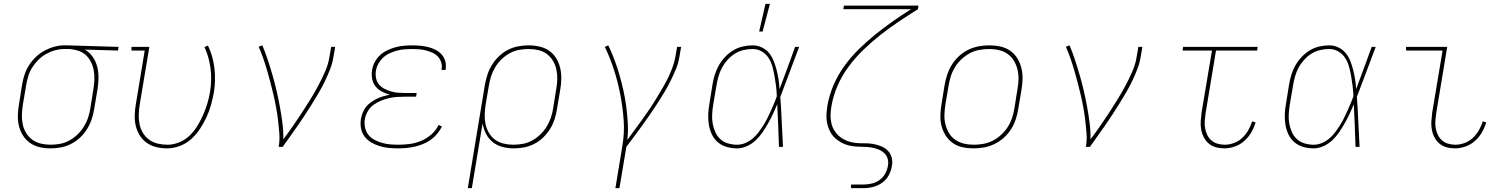

<svg xmlns="http://www.w3.org/2000/svg" viewBox="-20 -764 7840 999"><path d="M242 8Q213 8 185.5 1.5Q158 -5 136 -20.5Q114 -36 99.5 -59Q85 -82 78.5 -109Q72 -136 73 -165Q74 -194 79 -223L95 -323Q99 -349 107.5 -375Q116 -401 131 -424.5Q146 -448 167 -468Q188 -488 212.5 -501Q237 -514 263 -521Q289 -528 315 -528H331L597 -520L594 -501L421 -506Q446 -492 462.5 -468Q479 -444 486 -416Q493 -388 492.5 -357.5Q492 -327 487 -297L470 -197Q466 -170 457 -143.5Q448 -117 433 -92.5Q418 -68 396.5 -48Q375 -28 349.5 -15Q324 -2 296.5 3Q269 8 242 8ZM243 -11Q267 -11 292 -15.5Q317 -20 340 -32.5Q363 -45 382.5 -63.5Q402 -82 416 -104.5Q430 -127 438 -151Q446 -175 450 -200L466 -300Q470 -324 471 -348.5Q472 -373 468 -396Q464 -419 454 -440Q444 -461 427.5 -476.5Q411 -492 389 -499.5Q367 -507 342 -509H314Q291 -509 267 -502.5Q243 -496 220.5 -483.5Q198 -471 179.5 -452.5Q161 -434 147.5 -412.5Q134 -391 127 -367.5Q120 -344 116 -320L99 -220Q95 -194 94 -168.5Q93 -143 98 -118.5Q103 -94 115.5 -73Q128 -52 147.5 -37.5Q167 -23 192 -17Q217 -11 243 -11Z M850 8Q821 8 793.5 1.5Q766 -5 744 -20.5Q722 -36 707.5 -59Q693 -82 686.5 -109Q680 -136 681 -165Q682 -194 687 -223L733 -501H664V-520H757L707 -220Q703 -194 702 -168.5Q701 -143 706 -118.5Q711 -94 723.5 -73Q736 -52 755.5 -37.5Q775 -23 800 -17Q825 -11 851 -11Q881 -11 911.5 -23Q942 -35 966 -58Q990 -81 1007 -109Q1024 -137 1037 -166.5Q1050 -196 1059 -226Q1068 -256 1073 -287Q1083 -348 1075.5 -407.5Q1068 -467 1044 -519L1062 -527Q1088 -473 1095.5 -410.5Q1103 -348 1093 -284Q1087 -251 1078 -218.5Q1069 -186 1054.5 -154.5Q1040 -123 1020.5 -93.5Q1001 -64 975 -40.5Q949 -17 915.5 -4.5Q882 8 850 8Z M1430 0Q1436 -35 1433.5 -69Q1431 -103 1427 -136.5Q1423 -170 1417 -203Q1411 -236 1403.5 -268.5Q1396 -301 1387.5 -333Q1379 -365 1370 -396.5Q1361 -428 1350 -459.5Q1339 -491 1326 -521L1345 -528Q1361 -490 1374 -450.5Q1387 -411 1398.5 -371Q1410 -331 1419.5 -290Q1429 -249 1436.5 -207.5Q1444 -166 1449.5 -124Q1455 -82 1454 -39Q1479 -72 1503 -106.5Q1527 -141 1549.5 -175.5Q1572 -210 1594 -245.5Q1616 -281 1635.5 -317.5Q1655 -354 1671.5 -391.5Q1688 -429 1694 -468L1703 -520H1724L1715 -468Q1710 -436 1698 -405Q1686 -374 1671.5 -343.5Q1657 -313 1640 -284Q1623 -255 1605 -226Q1587 -197 1568.5 -168.5Q1550 -140 1530 -111.5Q1510 -83 1490.5 -55.5Q1471 -28 1451 0Z M2051 8Q2026 8 2001.5 5.5Q1977 3 1954.5 -4Q1932 -11 1911.5 -23Q1891 -35 1877 -53.5Q1863 -72 1858.5 -96Q1854 -120 1858 -146Q1861 -162 1867.5 -178.5Q1874 -195 1885 -208.5Q1896 -222 1911 -232.5Q1926 -243 1941.5 -250.5Q1957 -258 1974 -263Q1991 -268 2008 -271Q1987 -277 1967 -287.5Q1947 -298 1934 -314.5Q1921 -331 1916.5 -353.5Q1912 -376 1916 -399Q1919 -421 1930 -441.5Q1941 -462 1958 -477.5Q1975 -493 1996.5 -503Q2018 -513 2039 -518.5Q2060 -524 2082 -526Q2104 -528 2125 -528Q2147 -528 2167.5 -526Q2188 -524 2208.5 -519Q2229 -514 2247 -504.5Q2265 -495 2278 -480.5Q2291 -466 2296.5 -446.5Q2302 -427 2299 -405L2298 -400H2277L2278 -404Q2281 -423 2275.5 -440Q2270 -457 2258.5 -469.5Q2247 -482 2230.5 -489.5Q2214 -497 2196.5 -501.5Q2179 -506 2160.5 -507.5Q2142 -509 2124 -509Q2105 -509 2085.5 -507.5Q2066 -506 2047 -501Q2028 -496 2009 -487.5Q1990 -479 1975 -465.5Q1960 -452 1949.5 -433.5Q1939 -415 1936 -396Q1933 -377 1936.5 -358Q1940 -339 1951.5 -325Q1963 -311 1979.5 -302.5Q1996 -294 2014 -288.5Q2032 -283 2051 -281.5Q2070 -280 2090 -280H2148L2145 -261H2087Q2066 -261 2044.5 -259.5Q2023 -258 2002.5 -253Q1982 -248 1961 -239.5Q1940 -231 1922 -217.5Q1904 -204 1893 -184Q1882 -164 1878 -143Q1875 -121 1879.5 -100Q1884 -79 1896.5 -63Q1909 -47 1927.5 -37Q1946 -27 1966.5 -21Q1987 -15 2009 -13Q2031 -11 2053 -11Q2083 -11 2112.5 -15Q2142 -19 2171 -31Q2200 -43 2224.5 -64.5Q2249 -86 2262 -114L2279 -106Q2270 -86 2255 -68Q2240 -50 2221 -36.5Q2202 -23 2181 -14.5Q2160 -6 2138 -1Q2116 4 2094 6Q2072 8 2051 8Z M2414 215 2503 -323Q2508 -350 2516.5 -376.5Q2525 -403 2540.5 -427.5Q2556 -452 2577 -472Q2598 -492 2623.5 -505Q2649 -518 2676.5 -523Q2704 -528 2731 -528Q2760 -528 2788 -521.5Q2816 -515 2838 -499.5Q2860 -484 2874 -461Q2888 -438 2894.5 -411Q2901 -384 2900.5 -355Q2900 -326 2895 -297L2878 -197Q2874 -170 2865.5 -143.5Q2857 -117 2842 -93Q2827 -69 2806.5 -49Q2786 -29 2760 -15.5Q2734 -2 2707 3Q2680 8 2653 8Q2623 8 2594.5 0.5Q2566 -7 2544 -24.5Q2522 -42 2509 -67.5Q2496 -93 2491 -122L2435 215ZM2651 -11Q2675 -11 2700 -15.5Q2725 -20 2748 -32.5Q2771 -45 2790.5 -63.5Q2810 -82 2824 -104.5Q2838 -127 2846 -151Q2854 -175 2858 -200L2874 -300Q2879 -326 2879.5 -351.5Q2880 -377 2875 -401.5Q2870 -426 2857.5 -447Q2845 -468 2826 -482.5Q2807 -497 2782 -503Q2757 -509 2731 -509Q2707 -509 2681.5 -504.5Q2656 -500 2633 -487.5Q2610 -475 2590.5 -456.5Q2571 -438 2557.5 -415.5Q2544 -393 2536 -369Q2528 -345 2524 -320L2507 -221Q2503 -195 2502 -169Q2501 -143 2506 -119Q2511 -95 2523.5 -73.5Q2536 -52 2555.5 -37.5Q2575 -23 2600 -17Q2625 -11 2651 -11Z M3182 215 3218 -3Q3230 -72 3225 -139.5Q3220 -207 3207.5 -272Q3195 -337 3175 -399.5Q3155 -462 3127 -520L3145 -528Q3163 -491 3177.5 -452Q3192 -413 3203.5 -373Q3215 -333 3224 -292Q3233 -251 3238.5 -209Q3244 -167 3246.5 -123.5Q3249 -80 3244 -36Q3263 -62 3282 -87.5Q3301 -113 3319.5 -139Q3338 -165 3356 -191Q3374 -217 3390 -243.5Q3406 -270 3422.5 -297.5Q3439 -325 3453 -353Q3467 -381 3478 -410Q3489 -439 3494 -468L3503 -520H3524L3515 -468Q3510 -436 3497 -404.5Q3484 -373 3469 -343Q3454 -313 3436.5 -283.5Q3419 -254 3400 -225Q3381 -196 3361.5 -167.5Q3342 -139 3321.5 -111Q3301 -83 3280.5 -55Q3260 -27 3239 0L3203 215Z M3815 8Q3787 8 3761 0.5Q3735 -7 3715.5 -23.5Q3696 -40 3684.5 -63.5Q3673 -87 3668.5 -113.5Q3664 -140 3665 -168Q3666 -196 3671 -223L3687 -323Q3691 -349 3699 -374.5Q3707 -400 3720 -423.5Q3733 -447 3752.5 -467.5Q3772 -488 3795 -502Q3818 -516 3844.5 -522Q3871 -528 3896 -528Q3922 -528 3944.5 -517Q3967 -506 3982 -487.5Q3997 -469 4006 -446Q4015 -423 4021 -399Q4027 -375 4031 -350Q4035 -325 4036 -300Q4057 -355 4077 -410Q4097 -465 4117 -520H4138Q4113 -455 4089 -389.5Q4065 -324 4040 -260Q4045 -195 4047.5 -130Q4050 -65 4054 0H4033Q4031 -55 4029 -111Q4027 -167 4024 -222Q4014 -197 4002.5 -172.5Q3991 -148 3977.5 -124Q3964 -100 3948.5 -77Q3933 -54 3912.5 -34.5Q3892 -15 3866 -3.5Q3840 8 3815 8ZM3815 -11Q3836 -11 3856 -19Q3876 -27 3893.5 -41Q3911 -55 3924 -72Q3937 -89 3949 -107.5Q3961 -126 3971 -145.5Q3981 -165 3989.5 -184.5Q3998 -204 4006.5 -223.5Q4015 -243 4022 -263Q4021 -289 4018 -314.5Q4015 -340 4010.5 -365.5Q4006 -391 3999.5 -415.5Q3993 -440 3980 -461Q3967 -482 3945 -495.5Q3923 -509 3896 -509Q3873 -509 3849 -503.5Q3825 -498 3804 -485Q3783 -472 3765.5 -452.5Q3748 -433 3736.5 -411.5Q3725 -390 3718.5 -367Q3712 -344 3708 -320L3691 -220Q3687 -195 3685.5 -170.5Q3684 -146 3688 -122.5Q3692 -99 3701.5 -77.5Q3711 -56 3727.5 -40.5Q3744 -25 3767.5 -18Q3791 -11 3815 -11ZM3930 -600 3963 -744H3986L3948 -600Z M4408 215V196H4473Q4494 196 4516 191Q4538 186 4556.5 172.5Q4575 159 4586 139Q4597 119 4600 98Q4604 78 4598 60Q4592 42 4578.5 30.5Q4565 19 4547.5 12.5Q4530 6 4511 3Q4492 0 4472.5 0Q4453 0 4433.5 -1.5Q4414 -3 4395.5 -7.5Q4377 -12 4361 -20.5Q4345 -29 4330.5 -40.5Q4316 -52 4306 -67.5Q4296 -83 4290 -100.5Q4284 -118 4281.5 -136.5Q4279 -155 4280.5 -174.5Q4282 -194 4285 -214Q4294 -267 4316 -319Q4338 -371 4371.5 -418Q4405 -465 4446 -505.5Q4487 -546 4532 -582.5Q4577 -619 4624 -652Q4671 -685 4720 -716H4368L4371 -735H4759L4756 -716Q4706 -685 4657.5 -652.5Q4609 -620 4562.5 -583.5Q4516 -547 4473.5 -506Q4431 -465 4396 -418Q4361 -371 4338 -318Q4315 -265 4306 -211Q4302 -188 4301.5 -165.5Q4301 -143 4306 -122Q4311 -101 4322.5 -83Q4334 -65 4350.5 -52Q4367 -39 4387.5 -31Q4408 -23 4430.5 -20.5Q4453 -18 4475.5 -18.5Q4498 -19 4520 -15.5Q4542 -12 4562.5 -4Q4583 4 4598 18.5Q4613 33 4619 54Q4625 75 4621 98Q4617 123 4605 146.5Q4593 170 4571 186Q4549 202 4523.5 208.5Q4498 215 4473 215Z M5046 8Q5016 8 4988 2Q4960 -4 4938 -19.5Q4916 -35 4901 -58Q4886 -81 4879 -108.5Q4872 -136 4873 -165Q4874 -194 4879 -223L4895 -323Q4900 -350 4909 -377Q4918 -404 4933.5 -428.5Q4949 -453 4971 -473Q4993 -493 5019 -505.5Q5045 -518 5072.5 -523Q5100 -528 5127 -528Q5157 -528 5185 -522Q5213 -516 5235.5 -500.5Q5258 -485 5272.5 -462Q5287 -439 5294 -411.5Q5301 -384 5300.5 -355Q5300 -326 5295 -297L5278 -197Q5274 -170 5265 -143Q5256 -116 5240.5 -91.5Q5225 -67 5202.5 -47Q5180 -27 5154 -14.5Q5128 -2 5100.5 3Q5073 8 5046 8ZM5047 -11Q5071 -11 5096.5 -15.5Q5122 -20 5145.5 -32Q5169 -44 5189 -62.5Q5209 -81 5223.5 -103.5Q5238 -126 5246 -150.5Q5254 -175 5258 -200L5274 -300Q5279 -326 5279.5 -352Q5280 -378 5274 -402.5Q5268 -427 5255.5 -448Q5243 -469 5223.5 -483Q5204 -497 5179 -503Q5154 -509 5127 -509Q5103 -509 5077 -504.5Q5051 -500 5028 -488Q5005 -476 4984.5 -457.5Q4964 -439 4950 -416.5Q4936 -394 4928 -369.5Q4920 -345 4916 -320L4899 -220Q4895 -194 4894 -168Q4893 -142 4899 -117.5Q4905 -93 4917.5 -72Q4930 -51 4950 -37Q4970 -23 4995 -17Q5020 -11 5047 -11Z M5630 0Q5636 -35 5633.5 -69Q5631 -103 5627 -136.5Q5623 -170 5617 -203Q5611 -236 5603.5 -268.5Q5596 -301 5587.5 -333Q5579 -365 5570 -396.5Q5561 -428 5550 -459.5Q5539 -491 5526 -521L5545 -528Q5561 -490 5574 -450.5Q5587 -411 5598.5 -371Q5610 -331 5619.5 -290Q5629 -249 5636.5 -207.5Q5644 -166 5649.5 -124Q5655 -82 5654 -39Q5679 -72 5703 -106.5Q5727 -141 5749.5 -175.5Q5772 -210 5794 -245.5Q5816 -281 5835.5 -317.5Q5855 -354 5871.5 -391.5Q5888 -429 5894 -468L5903 -520H5924L5915 -468Q5910 -436 5898 -405Q5886 -374 5871.5 -343.5Q5857 -313 5840 -284Q5823 -255 5805 -226Q5787 -197 5768.5 -168.5Q5750 -140 5730 -111.5Q5710 -83 5690.5 -55.5Q5671 -28 5651 0Z M6350 8Q6327 8 6306 2Q6285 -4 6269.5 -17Q6254 -30 6244 -49Q6234 -68 6230 -89.5Q6226 -111 6227.5 -133.5Q6229 -156 6232 -179L6286 -501H6133L6136 -520H6524L6521 -501H6307L6253 -176Q6250 -156 6248.5 -136.5Q6247 -117 6250 -98.5Q6253 -80 6261 -63Q6269 -46 6282.5 -34Q6296 -22 6314.5 -16.5Q6333 -11 6353 -11Q6376 -11 6400.5 -20Q6425 -29 6443.5 -46.5Q6462 -64 6475 -86.5Q6488 -109 6495 -133L6513 -127Q6505 -100 6490.5 -75Q6476 -50 6454 -30.5Q6432 -11 6404.5 -1.5Q6377 8 6350 8Z M6815 8Q6787 8 6761 0.5Q6735 -7 6715.5 -23.5Q6696 -40 6684.5 -63.5Q6673 -87 6668.5 -113.5Q6664 -140 6665 -168Q6666 -196 6671 -223L6687 -323Q6691 -349 6699 -374.5Q6707 -400 6720 -423.5Q6733 -447 6752.5 -467.5Q6772 -488 6795 -502Q6818 -516 6844.5 -522Q6871 -528 6896 -528Q6922 -528 6944.5 -517Q6967 -506 6982 -487.5Q6997 -469 7006 -446Q7015 -423 7021 -399Q7027 -375 7031 -350Q7035 -325 7036 -300Q7057 -355 7077 -410Q7097 -465 7117 -520H7138Q7113 -455 7089 -389.5Q7065 -324 7040 -260Q7045 -195 7047.5 -130Q7050 -65 7054 0H7033Q7031 -55 7029 -111Q7027 -167 7024 -222Q7014 -197 7002.5 -172.5Q6991 -148 6977.5 -124Q6964 -100 6948.5 -77Q6933 -54 6912.5 -34.5Q6892 -15 6866 -3.5Q6840 8 6815 8ZM6815 -11Q6836 -11 6856 -19Q6876 -27 6893.5 -41Q6911 -55 6924 -72Q6937 -89 6949 -107.5Q6961 -126 6971 -145.5Q6981 -165 6989.5 -184.5Q6998 -204 7006.5 -223.5Q7015 -243 7022 -263Q7021 -289 7018 -314.5Q7015 -340 7010.5 -365.5Q7006 -391 6999.5 -415.5Q6993 -440 6980 -461Q6967 -482 6945 -495.5Q6923 -509 6896 -509Q6873 -509 6849 -503.5Q6825 -498 6804 -485Q6783 -472 6765.5 -452.5Q6748 -433 6736.5 -411.5Q6725 -390 6718.5 -367Q6712 -344 6708 -320L6691 -220Q6687 -195 6685.5 -170.5Q6684 -146 6688 -122.5Q6692 -99 6701.5 -77.5Q6711 -56 6727.5 -40.5Q6744 -25 6767.5 -18Q6791 -11 6815 -11Z M7550 8Q7527 8 7506 2Q7485 -4 7469.5 -17Q7454 -30 7444 -49Q7434 -68 7430 -89.5Q7426 -111 7427.5 -133.5Q7429 -156 7432 -179L7486 -501H7296V-520H7510L7453 -176Q7450 -156 7448.5 -136.5Q7447 -117 7450 -98.5Q7453 -80 7461 -63Q7469 -46 7482.5 -34Q7496 -22 7514.5 -16.5Q7533 -11 7553 -11Q7576 -11 7600.5 -20Q7625 -29 7643.5 -46.5Q7662 -64 7675 -86.5Q7688 -109 7695 -133L7713 -127Q7705 -100 7690.5 -75Q7676 -50 7654 -30.5Q7632 -11 7604.5 -1.5Q7577 8 7550 8Z"/></svg>

Font: Iosevka HT Thin Extended
Style: Italic
Weight: 100
Width: 7
Italic angle: -9°
Monospace: yes
Designer: Belleve Invis
Foundry: Belleve Invis
Version: Version 32.3.0; ttfautohint (v1.8.4)